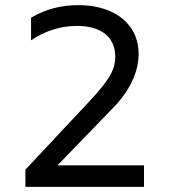

<svg xmlns="http://www.w3.org/2000/svg" viewBox="-20 -728 660 748"><path d="M541 -84V0H79V-67L329 -334Q387 -396 408 -432.5Q429 -469 429 -506Q429 -564 390 -595.5Q351 -627 280 -627Q184 -627 101 -571V-659Q184 -708 284 -708Q355 -708 408.5 -684.5Q462 -661 491 -618Q520 -575 520 -518Q520 -465 494.5 -411Q469 -357 419 -306L204 -84Z"/></svg>

Font: Amiko
Style: Regular
Weight: 400
Designer: Pablo Impallari, Rodrigo Fuenzalida, Andres Torresi
Foundry: Impallari Type
Version: Version 1.001; ttfautohint (v1.3)